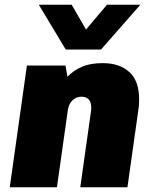

<svg xmlns="http://www.w3.org/2000/svg" viewBox="-20 -786 640 806"><path d="M21 0 93 -511H255L263 -464Q291 -492 325.5 -506.5Q360 -521 412 -521Q481 -521 522.5 -484Q564 -447 564 -370Q564 -360 563.5 -349Q563 -338 561 -326L515 0H317L362 -319Q363 -324 363 -328V-335Q363 -357 352.5 -368.5Q342 -380 322 -380Q300 -380 284.5 -365Q269 -350 265 -325L219 0ZM569 -766 404 -578H256L143 -766H281L341 -662L429 -766Z"/></svg>

Font: Chivo Mono Medium Black
Style: Italic
Weight: 900
Italic angle: -8.05°
Monospace: yes
Version: Version 1.008